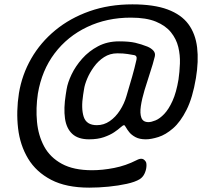

<svg xmlns="http://www.w3.org/2000/svg" viewBox="-20 -720 962 882"><path d="M581 -639Q471 -639 380.5 -596Q290 -553 231 -475Q172 -397 154 -290Q144 -223 150 -160Q156 -97 183 -47Q210 3 264 32.5Q318 62 403 62Q451 62 504.5 51.5Q558 41 607 16Q622 8 632 9.5Q642 11 649 22L650 23Q654 31 652.5 47Q651 63 643.5 78.5Q636 94 622 103Q601 116 562.5 124.5Q524 133 478.5 137.5Q433 142 390 142Q284 142 215 106Q146 70 109 8.5Q72 -53 63 -131Q54 -209 67 -292Q81 -377 123.5 -451Q166 -525 234 -581Q302 -637 391.5 -668.5Q481 -700 588 -700Q687 -700 750 -676.5Q813 -653 845.5 -609Q878 -565 885.5 -502Q893 -439 880 -361Q865 -271 837 -215.5Q809 -160 775 -130.5Q741 -101 707.5 -90.5Q674 -80 650 -80Q621 -80 602.5 -90Q584 -100 574 -112.5Q564 -125 558.5 -135Q553 -145 550 -145Q545 -145 534 -135Q523 -125 504.5 -112.5Q486 -100 457.5 -90Q429 -80 389 -80Q339 -80 312 -105Q285 -130 278.5 -176Q272 -222 282 -285L286 -310Q291 -341 309 -378.5Q327 -416 357.5 -450.5Q388 -485 430.5 -507.5Q473 -530 527 -530Q574 -530 601.5 -523.5Q629 -517 657 -506Q674 -499 684.5 -487.5Q695 -476 691 -460Q683 -427 669.5 -386.5Q656 -346 644 -306Q632 -266 627 -232.5Q622 -199 629.5 -179Q637 -159 662 -159Q675 -159 694.5 -167Q714 -175 734.5 -196.5Q755 -218 772.5 -256.5Q790 -295 800 -355Q805 -389 806.5 -428Q808 -467 799 -504Q790 -541 765.5 -571.5Q741 -602 696.5 -620.5Q652 -639 581 -639ZM425 -145Q457 -145 484 -163.5Q511 -182 531 -213Q551 -244 561 -279Q577 -333 587.5 -369.5Q598 -406 607 -446Q609 -455 606 -460.5Q603 -466 595 -467Q584 -469 565.5 -472Q547 -475 519 -475Q485 -475 458 -457.5Q431 -440 411.5 -413Q392 -386 380.5 -358.5Q369 -331 366 -310L362 -285Q352 -222 364.5 -183.5Q377 -145 425 -145Z"/></svg>

Font: Winky Sans Light
Style: Italic
Weight: 300
Italic angle: -8.97852°
Designer: Simon Atzbach
Foundry: typofactur
Version: Version 1.205